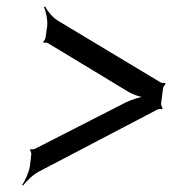

<svg xmlns="http://www.w3.org/2000/svg" viewBox="-20 -606 540 590"><path d="M100 -79 463 -269C466 -271 475 -272 477 -270L480 -274C478 -275 475 -283 475 -287L481 -335C482 -339 487 -347 489 -348L487 -352C485 -350 476 -351 473 -353L157 -543C141 -553 124 -574 119 -586L115 -584C121 -572 127 -545 125 -526L120 -491C120 -487 115 -479 113 -478L114 -474C116 -476 125 -475 128 -473L371 -326C388 -315 416 -306 431 -306V-310C416 -310 386 -301 366 -291L88 -149C85 -147 76 -146 74 -148L72 -144C74 -143 77 -135 76 -131L72 -96C69 -77 57 -50 48 -38L51 -36C60 -48 81 -69 100 -79Z"/></svg>

Font: Gamestation Storm Oblique 
Style: Italic
Weight: 400
Designer: Jonas Hecksher
Foundry: Jonas Hecksher, Playtypeª, e-types AS
Version: Version 1.003